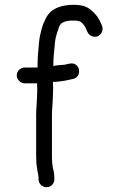

<svg xmlns="http://www.w3.org/2000/svg" viewBox="-20 -734 498 802"><path d="M83 -386H135C135 -368.5 136.2 -356.8 135 -337L133 -297C131.7 -282.3 131 -267.3 131 -252V-86C131 -66.3 131.9 -45.6 135 -30C135.9 -19.7 141 -2.5 141 8V15C141 33.3 156.4 48 174.5 48C192.6 48 207 33.3 207 15V8C207 0 206 -9.3 204 -20C198.4 -38.6 197 -60.8 197 -85V-252C197 -266 197.7 -279.7 199 -293L201 -333C201.7 -346.3 202 -357.7 202 -367C201.3 -375 201 -383.3 201 -392C233.5 -392 261.6 -399.1 288 -405C316.1 -413.7 317.7 -452.7 294 -465.5C282.4 -471.8 271.9 -468.6 260 -466C244.1 -460.7 221 -464 203 -458V-469C203 -492 205.8 -517 208 -539L210 -561C212.8 -583.8 221.7 -606.1 228 -625L234 -634C243.3 -643.3 258.4 -646.3 275 -648H298L308 -646C312.5 -646 320.1 -640.9 323 -638L333 -626C335.7 -622 338 -617.3 340 -612L345 -601C349 -592.3 355.2 -586.3 363.5 -583C393 -571.2 416.1 -600.9 406 -627L401 -638C397 -647.3 392.3 -656 387 -664C370.7 -684.3 351 -705.5 321 -711L307 -713C301 -713.7 295.3 -714 290 -714C240.9 -714 202.4 -701.5 181 -673C170.8 -659.4 168.6 -650.1 161 -635C155.5 -621.3 153.1 -609.3 149 -593C143.5 -571 141.9 -546.4 140 -522L138 -496C137.3 -486.7 137 -477.7 137 -469V-452H83C65.6 -452 50 -437.1 50 -419.5C50 -401.9 65.6 -386 83 -386Z"/></svg>

Font: HoneyBee
Style: Reg
Weight: 400
Foundry: Cannot Into Space Fonts
Version: Version 0.89